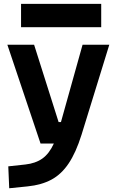

<svg xmlns="http://www.w3.org/2000/svg" viewBox="-20 -752 626 1006"><path d="M28.3 234.4 23.4 119.6 112.8 109.9Q166.5 104 202.1 78.6Q237.8 53.2 262.2 0H192.4L18.6 -517.6H158.7L287.1 -112.3H299.3L412.6 -517.6H552.7L407.2 -45.9Q377.9 47.4 339.8 104.2Q301.8 161.1 249.5 189.2Q197.3 217.3 124.5 224.6ZM90.3 -609.4V-731.9H510.3V-609.4Z"/></svg>

Font: Cascadia Code NF
Style: Bold
Weight: 700
Monospace: yes
Designer: Aaron Bell
Foundry: Saja Typeworks
Version: Version 2404.023; ttfautohint (v1.8.4)